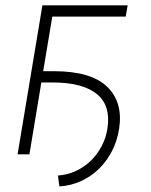

<svg xmlns="http://www.w3.org/2000/svg" viewBox="-20 -565 554 703"><path d="M135.3 -545.5H447.4L440.3 -504.3H171.5L138.1 -304.3H177.6Q313.2 -304.3 372.2 -247.5Q431.1 -190.7 416.2 -93.8Q409.4 -49.7 390.1 -12.1Q370.7 25.6 341.8 53.6Q312.9 81.7 275.9 98.4Q239 115.1 197.4 117.5L192.1 77.8Q226.9 75.3 257.6 61.1Q288.4 46.9 312.3 23.8Q336.3 0.7 352.3 -30Q368.3 -60.7 373.6 -96.2Q379.6 -135.7 370.6 -166.7Q361.5 -197.8 336.6 -219.1Q311.8 -240.4 270.6 -251.8Q229.4 -263.1 170.8 -263.1H131.4L87.7 0H44.4Z"/></svg>

Font: Inter P Extra Light
Style: Italic
Weight: 200
Italic angle: 9.39999°
Designer: Rasmus Andersson
Foundry: rsms
Version: Version 3.018;git-588b23468